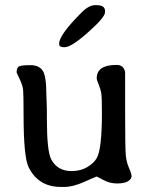

<svg xmlns="http://www.w3.org/2000/svg" viewBox="-20 -739 599 756"><path d="M235.4 -553.2H230.5Q212.9 -553.2 212.9 -565.4V-567.4Q212.9 -601.6 301.8 -690.4Q330.1 -718.8 355 -718.8H359.9Q393.6 -718.8 393.6 -695.8V-690.9Q393.6 -670.9 327.1 -612.1Q260.7 -553.2 235.4 -553.2ZM360.8 -430.7Q360.8 -483.4 439 -483.4Q467.8 -483.4 472.7 -454.1V-294.4Q472.7 -155.3 475.3 -127.7Q478 -100.1 488 -77.6Q498 -55.2 498 -44.9Q498 -34.7 484.4 -25.6Q470.7 -16.6 441.4 -16.6Q412.1 -16.6 387 -30.3Q361.8 -43.9 360.4 -43.9Q358.9 -43.9 313 -23.4Q267.1 -2.9 233.4 -2.9H220.2Q130.4 -2.9 92.3 -81.5Q72.8 -122.1 72.8 -289.1Q72.8 -368.2 71 -385.3Q69.3 -402.3 57.4 -427.7Q45.4 -453.1 45.4 -453.6Q45.4 -473.6 55.9 -478Q66.4 -482.4 100.1 -482.4Q133.8 -482.4 148.2 -460.7Q162.6 -439 162.6 -364.3L163.1 -351.6Q164.1 -325.7 164.1 -325.2L164.6 -298.3V-271.5Q164.6 -144.5 181.6 -111.8Q206.1 -65.4 261.7 -65.4Q296.9 -65.4 322.8 -80.6Q348.6 -95.7 360.8 -116.2Q381.3 -150.9 381.3 -295.9Q381.3 -356.4 378.7 -372.3Q376 -388.2 368.4 -406.5Q360.8 -424.8 360.8 -430.7Z"/></svg>

Font: Averia Libre Light
Style: Regular
Weight: 300
Version: Version 1.002